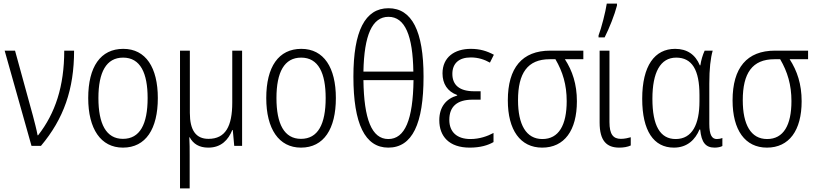

<svg xmlns="http://www.w3.org/2000/svg" viewBox="-20 -815 4556 1073"><path d="M6 -532 156 0H209C336 -151 394 -316 394 -532H339C339 -333 289 -182 193 -59H190C185 -89 172 -137 164 -168L64 -532Z M862 -267C862 -437 795 -542 669 -542C542 -542 473 -442 473 -267C473 -95 543 10 667 10C795 10 862 -95 862 -267ZM530 -267C530 -412 574 -493 668 -493C765 -493 805 -406 805 -267C805 -121 762 -39 667 -39C573 -39 530 -123 530 -267Z M1333 -532H1278V-242C1278 -109 1240 -39 1145 -39C1075 -39 1041 -87 1041 -184V-532H986V238H1040V54C1040 19 1040 -16 1038 -48H1040C1060 -11 1093 10 1144 10C1217 10 1256 -34 1278 -88H1281L1289 0H1333Z M1857 -267C1857 -437 1790 -542 1664 -542C1537 -542 1468 -442 1468 -267C1468 -95 1538 10 1662 10C1790 10 1857 -95 1857 -267ZM1525 -267C1525 -412 1569 -493 1663 -493C1760 -493 1800 -406 1800 -267C1800 -121 1757 -39 1662 -39C1568 -39 1525 -123 1525 -267Z M2347 -387C2347 -641 2282 -769 2151 -769C2020 -769 1955 -641 1955 -387C1955 -122 2020 10 2150 10C2284 10 2347 -123 2347 -387ZM2151 -721C2244 -721 2287 -615 2290 -415H2011C2015 -619 2060 -721 2151 -721ZM2150 -38C2057 -38 2014 -150 2011 -367H2291C2288 -146 2243 -38 2150 -38Z M2666 -305H2629C2549 -305 2508 -339 2508 -402C2508 -460 2544 -494 2611 -494C2653 -494 2688 -482 2718 -465L2740 -509C2701 -530 2662 -542 2611 -542C2520 -542 2453 -495 2453 -405C2453 -347 2480 -304 2535 -284V-281C2474 -264 2435 -218 2435 -143C2435 -54 2489 10 2605 10C2664 10 2707 -3 2738 -21V-72C2705 -54 2660 -38 2609 -38C2534 -38 2491 -77 2491 -145C2491 -221 2536 -258 2621 -258H2666Z M3204 -249C3204 -345 3179 -419 3137 -484H3240V-532H3055C2898 -532 2818 -436 2818 -254C2818 -88 2888 10 3010 10C3134 10 3204 -86 3204 -249ZM2875 -255C2875 -406 2928 -484 3052 -484H3084C3125 -414 3147 -341 3147 -250C3147 -116 3103 -38 3011 -38C2920 -38 2875 -119 2875 -255Z M3325 -606H3359C3385 -657 3415 -733 3428 -784V-795H3371C3364 -748 3341 -658 3325 -617ZM3386 -532H3331V-130C3331 -27 3371 10 3441 10C3465 10 3488 6 3505 -2V-48C3492 -44 3470 -39 3450 -39C3407 -39 3386 -64 3386 -133Z M3746 10C3822 10 3866 -36 3889 -91H3893C3900 -18 3924 10 3974 10C3991 10 4009 6 4017 1V-44C4008 -40 3996 -38 3986 -38C3959 -38 3944 -60 3944 -123V-348C3944 -430 3951 -491 3963 -532H3918C3907 -508 3898 -478 3894 -450H3891C3866 -510 3820 -542 3753 -542C3639 -542 3569 -448 3569 -263C3569 -84 3633 10 3746 10ZM3756 -38C3669 -38 3626 -113 3626 -263C3626 -410 3670 -493 3759 -493C3847 -493 3889 -425 3889 -284V-249C3889 -121 3849 -38 3756 -38Z M4460 -249C4460 -345 4435 -419 4393 -484H4496V-532H4311C4154 -532 4074 -436 4074 -254C4074 -88 4144 10 4266 10C4390 10 4460 -86 4460 -249ZM4131 -255C4131 -406 4184 -484 4308 -484H4340C4381 -414 4403 -341 4403 -250C4403 -116 4359 -38 4267 -38C4176 -38 4131 -119 4131 -255Z"/></svg>

Font: Noto Sans Display SemiCondensed Light
Style: Regular
Weight: 300
Width: 4
Designer: Monotype Design Team
Foundry: Monotype Imaging Inc.
Version: Version 1.900